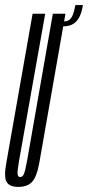

<svg xmlns="http://www.w3.org/2000/svg" viewBox="-44 -729 346 754"><path d="M27.5 5Q63.5 5 82 -14.8Q100.5 -34.5 110.5 -90.5L213 -675H163.5L62.5 -98.5Q55 -56.5 49.5 -45Q44 -33.5 35 -33.5Q27 -33.5 25.2 -45Q23.5 -56.5 31 -98.5L133.5 -675H84L-19 -90.5Q-29.5 -34.5 -18.2 -14.8Q-7 5 27.5 5ZM206.5 -645 203.5 -625.5Q226.5 -625.5 242 -634.2Q257.5 -643 267.2 -661.2Q277 -679.5 281.5 -709H252Q248 -687 242.8 -673Q237.5 -659 229.2 -652Q221 -645 206.5 -645Z"/></svg>

Font: Anybody UltraCondensed Light
Style: Italic
Weight: 300
Width: 1
Italic angle: -10°
Version: Version 1.113;gftools[0.9.25]